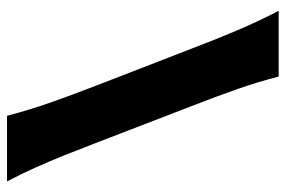

<svg xmlns="http://www.w3.org/2000/svg" viewBox="-158 -684 841 566"><g transform="rotate(-90 263.0 -400.5)"><path d="M320.8 0Q304.7 -62.5 284.2 -121.1Q263.7 -179.7 233.9 -256.3L127.4 -532.7Q106.4 -587.4 88.6 -631.8Q70.8 -676.3 52.5 -717Q34.2 -757.8 11.7 -800.8H205.1Q222.2 -735.8 243.4 -675Q264.6 -614.3 295.4 -534.7L403.3 -256.3Q432.6 -179.7 457.5 -121.1Q482.4 -62.5 514.6 0Z"/></g></svg>

Font: Pinar DS2-Bold
Style: Regular
Weight: 700
Designer: Amin Abedi
Version: Version 2.000